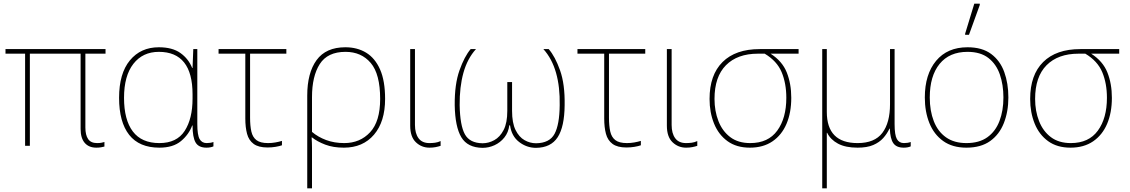

<svg xmlns="http://www.w3.org/2000/svg" viewBox="-20 -796 6167 1048"><path d="M506 10Q465 10 442.5 -16Q420 -42 420 -92V-503H143V0H117V-503H10V-528H556V-503H446V-100Q446 -59 461 -37Q476 -15 510 -15Q525 -15 534 -17Q543 -19 550 -21V4Q543 6 531.5 8Q520 10 506 10Z M850 10Q740 10 685 -60Q630 -130 630 -262Q630 -395 689 -466.5Q748 -538 847 -538Q921 -538 965 -506.5Q1009 -475 1029 -425H1031L1035 -528H1057V-119Q1057 -59 1069.5 -37Q1082 -15 1108 -15Q1129 -15 1145 -21V3Q1129 10 1107 10Q1064 10 1047.5 -18.5Q1031 -47 1031 -111H1029Q1011 -62 968 -26Q925 10 850 10ZM850 -15Q945 -15 988 -81.5Q1031 -148 1031 -258V-281Q1031 -513 847 -513Q759 -513 708 -447.5Q657 -382 657 -262Q657 -142 705 -78.5Q753 -15 850 -15Z M1440 9Q1391 9 1364.5 -10.5Q1338 -30 1328.5 -65.5Q1319 -101 1319 -149V-503H1173V-528H1543V-503H1345V-154Q1345 -109 1352 -78Q1359 -47 1380 -31Q1401 -15 1443 -15Q1463 -15 1483 -18.5Q1503 -22 1519 -27V-3Q1505 2 1484 5.5Q1463 9 1440 9Z M1657 232V-274Q1657 -398 1708 -468Q1759 -538 1865 -538Q1930 -538 1978.5 -508.5Q2027 -479 2054.5 -417Q2082 -355 2082 -256Q2082 -132 2021.5 -61Q1961 10 1857 10Q1799 10 1755.5 -6.5Q1712 -23 1683 -46H1681Q1683 -13 1683 10.5Q1683 34 1683 63V232ZM1859 -15Q1945 -15 2000 -74Q2055 -133 2055 -256Q2055 -392 2003.5 -452.5Q1952 -513 1866 -513Q1768 -513 1725.5 -446.5Q1683 -380 1683 -266V-76Q1716 -48 1760.5 -31.5Q1805 -15 1859 -15Z M2324 10Q2281 10 2250 -19.5Q2219 -49 2219 -110V-528H2245V-114Q2245 -68 2264.5 -41.5Q2284 -15 2324 -15Q2339 -15 2354.5 -17Q2370 -19 2385 -26V0Q2373 4 2358 7Q2343 10 2324 10Z M2614 11Q2532 10 2498 -47Q2464 -104 2462 -222Q2461 -336 2488 -412Q2515 -488 2549 -528H2578Q2531 -476 2509.5 -398.5Q2488 -321 2489 -222Q2491 -111 2517.5 -63Q2544 -15 2614 -14Q2647 -14 2678 -31Q2709 -48 2729 -86.5Q2749 -125 2749 -191V-348H2775V-191Q2775 -125 2794 -86.5Q2813 -48 2843 -31Q2873 -14 2906 -14Q2980 -15 3007 -65.5Q3034 -116 3035 -222Q3037 -321 3015 -398.5Q2993 -476 2946 -528H2975Q3010 -488 3037 -412Q3064 -336 3062 -222Q3061 -104 3024 -47Q2987 10 2906 11Q2855 11 2813.5 -21Q2772 -53 2764 -112H2760Q2755 -73 2733 -45.5Q2711 -18 2679.5 -3.5Q2648 11 2614 11Z M3399 9Q3350 9 3323.5 -10.5Q3297 -30 3287.5 -65.5Q3278 -101 3278 -149V-503H3132V-528H3502V-503H3304V-154Q3304 -109 3311 -78Q3318 -47 3339 -31Q3360 -15 3402 -15Q3422 -15 3442 -18.5Q3462 -22 3478 -27V-3Q3464 2 3443 5.5Q3422 9 3399 9Z M3725 10Q3682 10 3651 -19.5Q3620 -49 3620 -110V-528H3646V-114Q3646 -68 3665.5 -41.5Q3685 -15 3725 -15Q3740 -15 3755.5 -17Q3771 -19 3786 -26V0Q3774 4 3759 7Q3744 10 3725 10Z M4073 10Q4000 10 3951 -25.5Q3902 -61 3877.5 -121.5Q3853 -182 3853 -256Q3853 -387 3924 -457.5Q3995 -528 4127 -528H4339V-503H4186Q4250 -462 4274.5 -400.5Q4299 -339 4299 -262Q4299 -181 4273 -120Q4247 -59 4196.5 -24.5Q4146 10 4073 10ZM4075 -15Q4173 -15 4222.5 -83Q4272 -151 4272 -262Q4272 -341 4246.5 -402Q4221 -463 4154 -503H4117Q4005 -503 3942.5 -440Q3880 -377 3880 -256Q3880 -190 3901.5 -135Q3923 -80 3966 -47.5Q4009 -15 4075 -15Z M4468 232V-528H4493V-185Q4493 -15 4661 -15Q4754 -15 4796 -70.5Q4838 -126 4838 -227V-528H4863V-119Q4863 -59 4875.5 -37Q4888 -15 4914 -15Q4935 -15 4951 -21V3Q4935 10 4913 10Q4873 10 4856 -14.5Q4839 -39 4837 -94H4835Q4822 -66 4801 -42.5Q4780 -19 4746.5 -4.5Q4713 10 4661 10Q4595 10 4554 -12Q4513 -34 4495 -71H4493V232Z M5484 -264Q5484 -187 5459.5 -124.5Q5435 -62 5384.5 -26Q5334 10 5255 10Q5179 10 5128.5 -26Q5078 -62 5053 -124Q5028 -186 5028 -264Q5028 -390 5089.5 -464Q5151 -538 5261 -538Q5341 -538 5390 -501.5Q5439 -465 5461.5 -403Q5484 -341 5484 -264ZM5055 -264Q5055 -191 5077 -134.5Q5099 -78 5143.5 -46.5Q5188 -15 5255 -15Q5325 -15 5369.5 -47Q5414 -79 5435.5 -135.5Q5457 -192 5457 -264Q5457 -333 5437.5 -389.5Q5418 -446 5375 -479.5Q5332 -513 5261 -513Q5162 -513 5108.5 -447Q5055 -381 5055 -264ZM5248 -606V-612L5298 -776H5328V-769L5269 -606Z M5823 10Q5750 10 5701 -25.5Q5652 -61 5627.5 -121.5Q5603 -182 5603 -256Q5603 -387 5674 -457.5Q5745 -528 5877 -528H6089V-503H5936Q6000 -462 6024.5 -400.5Q6049 -339 6049 -262Q6049 -181 6023 -120Q5997 -59 5946.5 -24.5Q5896 10 5823 10ZM5825 -15Q5923 -15 5972.5 -83Q6022 -151 6022 -262Q6022 -341 5996.5 -402Q5971 -463 5904 -503H5867Q5755 -503 5692.5 -440Q5630 -377 5630 -256Q5630 -190 5651.5 -135Q5673 -80 5716 -47.5Q5759 -15 5825 -15Z"/></svg>

Font: Noto Sans Thin
Style: Regular
Weight: 100
Designer: Monotype Design Team
Foundry: Monotype Imaging Inc.
Version: Version 2.007